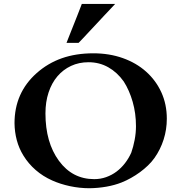

<svg xmlns="http://www.w3.org/2000/svg" viewBox="-20 -953 934 988"><path d="M322.3 -732.4Q325.2 -739.7 331.3 -755.6Q337.4 -771.5 345.5 -791.5Q353.5 -811.5 362.3 -833.7Q371.1 -856 378.9 -875.7Q386.7 -895.5 392.6 -910.9Q398.4 -926.3 400.9 -932.6H572.3Q566.9 -926.8 551.8 -910.6Q536.6 -894.5 517.1 -873.8Q497.6 -853 476.1 -829.8Q454.6 -806.6 435.5 -786.4Q416.5 -766.1 402.6 -751.2Q388.7 -736.3 384.3 -732.4ZM213.9 -369.6Q213.9 -220.2 283.2 -125.5Q352.5 -31.2 464.8 -31.2Q497.1 -31.2 526.1 -41.5Q555.2 -51.8 579.3 -69.8Q603.5 -87.9 622.8 -112.8Q642.1 -137.7 655.3 -167Q660.6 -181.6 665 -198.5Q669.4 -215.3 672.9 -233.2Q676.3 -251 678 -269Q679.7 -287.1 679.7 -303.7Q679.7 -369.6 662.8 -428.7Q646 -487.8 616.7 -533.7Q583 -581.1 537.1 -606.9Q491.2 -632.8 435.5 -632.8Q386.2 -632.8 345.5 -613.8Q304.7 -594.7 275.4 -560.3Q246.1 -525.9 230 -477.3Q213.9 -428.7 213.9 -369.6ZM54.7 -318.8Q54.7 -475.6 168.5 -576.7Q226.1 -627.9 298.3 -653.3Q370.6 -678.7 460.4 -678.7Q542.5 -678.7 611.8 -654.1Q681.2 -629.4 731.4 -584.7Q781.7 -540 810.1 -478.3Q838.4 -416.5 838.4 -342.3Q838.4 -286.6 822 -235.1Q805.7 -183.6 774.9 -140.1Q760.7 -120.1 741.5 -101.6Q722.2 -83 700.2 -66.9Q678.2 -50.8 654.3 -37.4Q630.4 -23.9 606 -14.2Q570.3 0 527.3 7.6Q484.4 15.1 440.4 15.6Q389.6 15.6 339.6 4.9Q289.6 -5.9 248.5 -24.4Q201.2 -45.4 163.6 -78.1Q126 -110.8 100.6 -152.3Q77.6 -189.5 66.4 -231.7Q55.2 -273.9 54.7 -318.8Z"/></svg>

Font: XB Niloofar
Style: Bold
Weight: 700
Designer: Behnam
Foundry: Irmug
Version: Version 7.201 2008